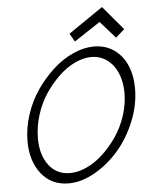

<svg xmlns="http://www.w3.org/2000/svg" viewBox="-59 -930 778 979"><g transform="rotate(-5 330.0 -440.5)"><path d="M347.2 -717.8 481 -806.2 558.1 -719.2 603 -758.8 500 -880.9 323.2 -759.8ZM253.9 0Q317.9 0 386 -38.3Q454.1 -76.7 508.3 -138.4Q562.5 -200.2 597.2 -284.2Q631.8 -368.2 631.8 -453.1Q631.8 -519.5 609.4 -571.5Q586.9 -623.5 543.2 -653.8Q499.5 -684.1 440.9 -684.1Q389.6 -684.1 335 -659.7Q280.3 -635.3 232.2 -591.6Q184.1 -547.9 145.5 -492.2Q106.9 -436.5 84.5 -368.2Q62 -299.8 62 -231.9Q62 -130.4 113.5 -65.2Q165 0 253.9 0ZM422.9 -631.8Q470.2 -631.8 505.6 -604.7Q541 -577.6 558.6 -533.4Q576.2 -489.3 576.2 -435.1Q576.2 -377 557.1 -318.8Q538.1 -260.7 505.9 -213.6Q473.6 -166.5 434.1 -129.6Q394.5 -92.8 350.1 -72.3Q305.7 -51.8 265.1 -51.8Q195.8 -51.8 156 -104.7Q116.2 -157.7 116.2 -241.2Q116.2 -301.8 135 -361.6Q153.8 -421.4 185.8 -469Q217.8 -516.6 257.1 -554Q296.4 -591.3 339.8 -611.6Q383.3 -631.8 422.9 -631.8Z"/></g></svg>

Font: Comic Neue Angular
Style: Italic
Weight: 400
Italic angle: -12°
Designer: Craig Rozynski
Foundry: Craig Rozynski
Version: Version 2.003